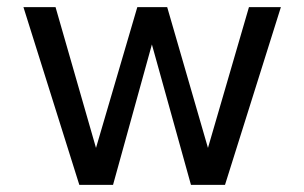

<svg xmlns="http://www.w3.org/2000/svg" viewBox="-20 -520 856 540"><path d="M45.9 -500H136.2L250 -104L366.2 -500H450.2L564.9 -104L680.2 -500H770L612.8 0H517.1L407.2 -395L297.9 0H203.1Z"/></svg>

Font: Carme
Style: Regular
Weight: 400
Version: 1.000